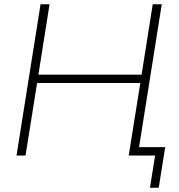

<svg xmlns="http://www.w3.org/2000/svg" viewBox="-20 -725 836 895"><path d="M679 150 703 0H599L605 -39H750L720 150ZM57 0 169 -705H211L159 -377H640L692 -705H734L622 0H580L634 -338H153L99 0Z"/></svg>

Font: Mulish ExtraLight
Style: Italic
Weight: 200
Italic angle: -9°
Designer: Vernon Adams
Foundry: Vernon Adams
Version: Version 3.603